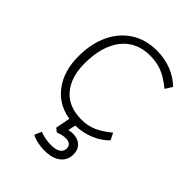

<svg xmlns="http://www.w3.org/2000/svg" viewBox="-206 -609 899 899"><g transform="rotate(45 243.5 -160.0)"><path d="M98 -230Q98 -138 143.5 -85.5Q189 -33 274 -33Q314 -33 348 -47.5Q382 -62 422 -95L439 -61Q409 -30 365.5 -12Q322 6 273 7L265 45Q278 41 292 41Q324 41 343.5 59Q363 77 363 109Q363 147 334 169.5Q305 192 253 192Q233 192 210 187.5Q187 183 168 173L183 138Q219 152 256 152Q288 152 304.5 141.5Q321 131 321 111Q321 96 311.5 88Q302 80 284 80Q261 80 235 91L217 77L231 4Q149 -9 101.5 -72.5Q54 -136 54 -233Q54 -316 83.5 -379Q113 -442 167.5 -477Q222 -512 296 -512Q347 -512 392 -494.5Q437 -477 469 -445L447 -410Q406 -444 370 -458.5Q334 -473 290 -473Q199 -473 148.5 -408.5Q98 -344 98 -230Z"/></g></svg>

Font: Muli ExtraLight
Style: Italic
Weight: 275
Italic angle: -4.541°
Designer: Vernon Adams
Foundry: Vernon Adams
Version: Version 2.001